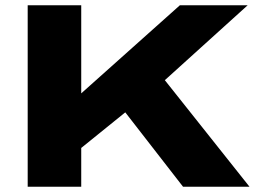

<svg xmlns="http://www.w3.org/2000/svg" viewBox="-20 -708 991 728"><path d="M85 0V-688H288V-354L662 -688H919L605 -404L926 0H674L455 -282L288 -147V0Z"/></svg>

Font: Archivo Expanded ExtraBold
Style: Regular
Weight: 800
Width: 7
Designer: Hector Gatti
Foundry: Omnibus-Type
Version: Version 2.001; ttfautohint (v1.8.3)